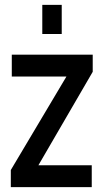

<svg xmlns="http://www.w3.org/2000/svg" viewBox="-20 -770 426 790"><path d="M24.5 0V-70.5L275 -491.5L296 -455H28.5V-545H361.5V-474.5L116.5 -53L95 -90H357.5V0ZM154 -630V-750H234V-630Z"/></svg>

Font: Mohave Medium
Style: Regular
Weight: 500
Designer: Gumpita Rahayu
Foundry: Tokotype
Version: Version 2.003